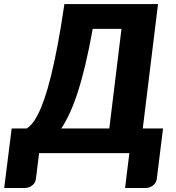

<svg xmlns="http://www.w3.org/2000/svg" viewBox="-68 -748 858 938"><path d="M466 -120.5 525.5 -607H385Q367.5 -510 349.2 -433.2Q331 -356.5 311.8 -297.2Q292.5 -238 272.2 -194.5Q252 -151 231.5 -120.5ZM698 126Q695.5 145.5 679.5 158Q663.5 170.5 641.5 170.5H543L564 0H123L107.5 126Q105 145.5 89.2 158Q73.5 170.5 51 170.5H-47.5L-11 -120.5H63Q75 -128 88.8 -144Q102.5 -160 117.5 -189.2Q132.5 -218.5 148.2 -263.5Q164 -308.5 180.2 -373.5Q196.5 -438.5 213.2 -526Q230 -613.5 246.5 -728H704L629.5 -120.5H728.5Z"/></svg>

Font: Lato ExtraBold
Style: Italic
Weight: 800
Italic angle: -7°
Designer: Lukasz Dziedzic with Adam Twardoch and Botio Nikoltchev
Foundry: tyPoland Lukasz Dziedzic
Version: Version 2.015; 2015-08-06; http://www.latofonts.com/